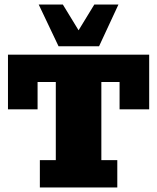

<svg xmlns="http://www.w3.org/2000/svg" viewBox="-20 -823 690 843"><path d="M155 0V-120H225V-463H145V-343H15V-583H635V-343H505V-463H425V-120H495V0ZM237 -620 150 -803H256L325 -690L394 -803H500L415 -620Z"/></svg>

Font: Rokkitt SemiBold Black
Style: Regular
Weight: 900
Version: Version 3.103